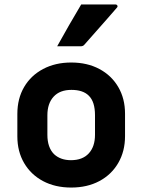

<svg xmlns="http://www.w3.org/2000/svg" viewBox="-20 -831 640 863"><path d="M300 -550Q372 -550 426.5 -521Q481 -492 511.5 -440Q542 -388 542 -320V-219Q542 -151 511.5 -98.5Q481 -46 426.5 -17Q372 12 300 12Q228 12 173.5 -17Q119 -46 88.5 -98Q58 -150 58 -218V-319Q58 -388 88.5 -440Q119 -492 174 -521Q229 -550 300 -550ZM301 -427Q249 -427 221 -396.5Q193 -366 193 -313V-225Q193 -168 223 -138Q252 -111 299 -111Q351 -111 379 -141.5Q407 -172 407 -225V-313Q407 -374 379 -401Q353 -427 301 -427ZM345 -811H498Q505 -811 507.5 -806Q510 -801 505 -796Q480 -767 458 -742Q436 -717 412.5 -690.5Q389 -664 360 -631Q354 -623 343 -623H237Q263 -670 290 -717Q317 -764 345 -811Z"/></svg>

Font: Recursive Sn Lnr St
Style: Bold
Weight: 700
Version: Version 1.079;hotconv 1.0.112;makeotfexe 2.5.65598; ttfautoh